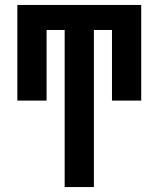

<svg xmlns="http://www.w3.org/2000/svg" viewBox="-20 -540 640 775"><path d="M241 215V-419H168V-134H50V-520H550V-134H432V-419H359V215Z"/></svg>

Font: Iosevka Custom Extended
Style: Bold
Weight: 700
Width: 7
Monospace: yes
Designer: Belleve Invis
Foundry: Belleve Invis
Version: Version 11.2.4; ttfautohint (v1.8.4)